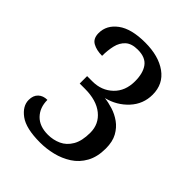

<svg xmlns="http://www.w3.org/2000/svg" viewBox="-206 -842 971 971"><g transform="rotate(45 279.5 -357.0)"><path d="M246 10Q145 10 99 -24Q53 -58 53 -102Q53 -134 71.5 -151.5Q90 -169 120 -169Q120 -114 153 -80Q186 -46 246 -46Q284 -46 317 -61Q350 -76 370.5 -111Q391 -146 391 -205Q391 -267 344 -305Q297 -343 214 -343H177V-396H215Q280 -396 323.5 -437.5Q367 -479 367 -549Q367 -607 343 -639.5Q319 -672 264 -672Q220 -672 197 -651Q174 -630 166 -596Q158 -562 158 -522Q118 -522 91 -537Q64 -552 64 -591Q64 -648 115 -686Q166 -724 265 -724Q361 -724 419.5 -682Q478 -640 478 -564Q478 -497 432.5 -447.5Q387 -398 319 -381Q347 -378 379 -368Q411 -358 439 -338Q467 -318 485 -285.5Q503 -253 503 -204Q503 -144 480 -102.5Q457 -61 419 -36.5Q381 -12 336 -1Q291 10 246 10Z"/></g></svg>

Font: Noto Serif Bengali Medium
Style: Regular
Weight: 500
Designer: Juan Bruce, Universal Thirst, Indian Type Foundry and the Monotype Design Team.
Foundry: Monotype Imaging Inc.
Version: Version 2.003; ttfautohint (v1.8.4.7-5d5b)